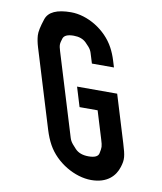

<svg xmlns="http://www.w3.org/2000/svg" viewBox="-78 -737 680 806"><g transform="rotate(10 262.0 -333.5)"><path d="M160.1 -673C100.1 -673 64.7 -656.8 54 -624.5C43.2 -592.2 38.2 -568.5 39.2 -553.5C40.1 -538.5 43.3 -522 48.8 -504L150.9 -170C157.8 -147.3 166.2 -127.2 175.9 -109.5C214.1 -40.2 295.6 6 364.7 6C433.3 6 466.4 -30.4 478.5 -70C488.8 -103.1 487.1 -117.1 470.9 -170L409.8 -370H238.8L264.1 -287H341.1L376.9 -170C386.2 -139.5 385.5 -136.9 380.4 -111C377.7 -97 363 -90 336.4 -90C311.7 -90 292.7 -97 279.4 -111C252.1 -139.8 253.2 -142.8 244.9 -170L142.8 -504C134.8 -530.1 136 -534.6 142.9 -557.5C147.1 -571.2 162.2 -578 188.2 -578C210.8 -578 228.6 -571.7 241.5 -559C267.4 -533.5 267.2 -528.7 274.8 -504L283.4 -476H377.4L368.8 -504C363.1 -522.7 356 -540 347.4 -556C309.8 -626.3 230.2 -673 160.1 -673Z"/></g></svg>

Font: Din Kursivschrift
Style: LeftEng
Weight: 400
Version: Version 1.089